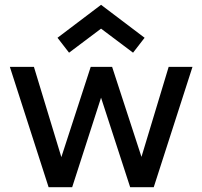

<svg xmlns="http://www.w3.org/2000/svg" viewBox="-20 -778 841 798"><path d="M21 -500H121L235 -125L357 -500H446L568 -126L681 -500H780L619 0H521L400 -372L280 0H182ZM219 -621 400 -758 581 -621 533 -559 400 -659 267 -559Z"/></svg>

Font: NT Somic Medium
Style: Regular
Weight: 500
Designer: Ravid Balaliev — lead type designer, mastering
Michael Voronin — secret advisor, marketing
Ivan Kovalenko — best boy
Foundry: NT Type
Version: Version 0.7